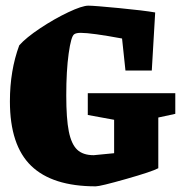

<svg xmlns="http://www.w3.org/2000/svg" viewBox="-20 -645 639 678"><path d="M15 -287Q15 -396 48 -485Q72 -512 121.5 -545Q171 -578 220.5 -601.5Q270 -625 292 -625Q312 -625 400 -616.5Q488 -608 528 -601L516 -396H423L411 -509Q303 -529 265 -529Q249 -529 242 -524Q231 -517 222.5 -456Q214 -395 214 -308Q214 -226 223 -181Q232 -136 252.5 -116.5Q273 -97 311 -97L383 -104V-222L290 -239V-316H599V-243L539 -230V-51Q517 -39 425.5 -13Q334 13 318 13Q165 13 90 -59.5Q15 -132 15 -287Z"/></svg>

Font: Grenze Black
Style: Regular
Weight: 900
Designer: Renata Polastri
Foundry: Omnibus-Type
Version: Version 1.002; ttfautohint (v1.8)